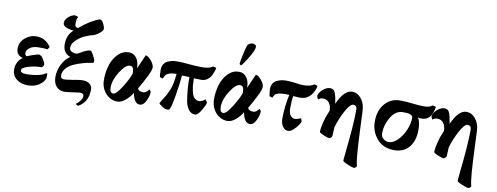

<svg xmlns="http://www.w3.org/2000/svg" viewBox="-72 -1093 4410 1704"><g transform="rotate(10 2133.5 -240.5)"><path d="M304.7 -338.9Q293.9 -342.8 228.5 -342.8Q173.8 -342.8 145 -320.8Q116.2 -298.8 116.2 -271.5Q116.2 -266.6 118.2 -262.2Q120.1 -257.8 121.6 -255.9Q123 -253.9 126.5 -250.5Q129.9 -247.1 130.9 -246.1Q217.8 -280.3 241.2 -280.3Q246.1 -280.3 262.7 -269.5Q271.5 -261.7 285.6 -236.3Q299.8 -210.9 299.8 -199.2Q299.8 -195.3 293 -184.6Q286.1 -173.8 280.3 -173.8Q220.7 -173.8 162.6 -156.2Q104.5 -138.7 104.5 -116.2Q104.5 -89.8 153.3 -89.8Q276.4 -89.8 335 -129.9Q340.8 -129.9 340.8 -122.1Q340.8 -87.9 339.8 -85Q327.1 -47.9 286.1 -21Q245.1 5.9 187.5 5.9Q124 5.9 84 -26.9Q43.9 -59.6 43.9 -112.3Q43.9 -149.4 60.1 -179.7Q76.2 -210 102.5 -224.6Q42 -240.2 42 -301.8Q42 -357.4 86.9 -396.5Q131.8 -435.5 186.5 -435.5Q207 -435.5 225.6 -431.2Q244.1 -426.8 255.9 -421.4Q267.6 -416 279.3 -406.7Q291 -397.5 296.4 -392.1Q301.8 -386.7 309.6 -377Q317.4 -367.2 318.4 -366.2Q320.3 -359.4 304.7 -338.9Z M463.9 -131.8Q463.9 -101.6 495.1 -101.6Q513.7 -101.6 572.3 -111.3Q634.8 -123 660.2 -123Q699.2 -123 723.1 -105Q747.1 -86.9 747.1 -54.7Q747.1 58.6 661.1 106.4Q655.3 106.4 646.5 102.5Q637.7 98.6 637.7 91.8Q652.3 84 671.4 60.1Q690.4 36.1 690.4 15.6Q690.4 -10.7 652.3 -10.7Q645.5 -10.7 587.9 -2Q533.2 5.9 519.5 5.9Q468.8 5.9 442.4 -26.4Q416 -58.6 416 -110.4Q416 -168 443.4 -223.6Q470.7 -279.3 515.6 -307.6Q447.3 -331.1 447.3 -410.2Q447.3 -496.1 503.9 -543Q500 -543 493.2 -543.5Q486.3 -543.9 469.7 -547.4Q453.1 -550.8 440.4 -555.7Q427.7 -560.5 417 -570.8Q406.2 -581.1 406.2 -594.7Q406.2 -620.1 425.3 -640.6Q444.3 -661.1 460 -668.5Q475.6 -675.8 486.3 -678.7Q495.1 -678.7 509.3 -674.3Q523.4 -669.9 523.4 -666Q509.8 -659.2 509.8 -604.5Q509.8 -585.9 520.5 -578.1Q531.2 -570.3 541 -574.2Q638.7 -657.2 716.8 -681.6Q734.4 -681.6 750 -652.3Q765.6 -623 765.6 -603.5Q765.6 -586.9 731 -560.1Q696.3 -533.2 664.1 -529.3Q630.9 -518.6 598.1 -502.9Q565.4 -487.3 532.7 -455.6Q500 -423.8 500 -389.6Q500 -345.7 569.3 -345.7Q577.1 -349.6 594.2 -359.4Q611.3 -369.1 619.6 -373.5Q627.9 -377.9 640.6 -383.8Q653.3 -389.6 663.6 -392.1Q673.8 -394.5 682.6 -394.5Q692.4 -394.5 711.4 -357.9Q730.5 -321.3 730.5 -310.5Q730.5 -302.7 730 -300.3Q729.5 -297.9 729.5 -296.4Q729.5 -294.9 726.1 -293.5Q722.7 -292 719.7 -290Q681.6 -285.2 643.1 -274.9Q604.5 -264.6 561 -246.6Q517.6 -228.5 490.7 -198.7Q463.9 -168.9 463.9 -131.8Z M1156.2 -136.7Q1166 -111.3 1204.1 -111.3Q1222.7 -111.3 1236.3 -122.6Q1250 -133.8 1254.9 -145.5Q1260.7 -143.6 1266.6 -135.3Q1272.5 -127 1272.5 -123Q1272.5 -90.8 1250.5 -44.4Q1228.5 2 1194.3 2Q1144.5 2 1127 -91.8Q1107.4 -56.6 1069.3 -23.4Q1031.2 9.8 995.1 9.8Q932.6 9.8 888.7 -39.1Q844.7 -87.9 844.7 -162.1Q844.7 -232.4 864.3 -293.9Q883.8 -355.5 925.3 -397Q966.8 -438.5 1022.5 -438.5Q1063.5 -438.5 1089.8 -404.8Q1116.2 -371.1 1116.2 -310.5Q1168.9 -428.7 1172.9 -438.5Q1195.3 -436.5 1223.6 -402.3Q1252 -368.2 1252 -341.8Q1252 -318.4 1225.6 -264.6Q1188.5 -189.5 1156.2 -136.7ZM1051.8 -323.2Q1012.7 -323.2 963.9 -247.1Q915 -170.9 915 -104.5Q915 -53.7 946.3 -53.7Q973.6 -53.7 1022.5 -131.8Q1071.3 -210 1086.9 -258.8Q1085.9 -283.2 1084 -294.4Q1082 -305.7 1074.2 -314.5Q1066.4 -323.2 1051.8 -323.2Z M1470.7 -323.2Q1428.7 -323.2 1405.3 -314Q1381.8 -304.7 1375.5 -295.9Q1369.1 -287.1 1357.4 -262.7Q1354.5 -259.8 1331.1 -269.5Q1325.2 -284.2 1325.2 -335Q1325.2 -365.2 1338.9 -386.2Q1352.5 -407.2 1375 -417Q1397.5 -426.8 1417 -430.2Q1436.5 -433.6 1458 -433.6Q1502 -433.6 1565.4 -427.2Q1628.9 -420.9 1682.6 -420.9Q1750 -420.9 1777.3 -444.3Q1782.2 -444.3 1794.9 -440.9Q1807.6 -437.5 1808.6 -434.6Q1808.6 -429.7 1802.7 -412.1Q1796.9 -394.5 1785.6 -370.1Q1774.4 -345.7 1750.5 -327.6Q1726.6 -309.6 1696.3 -309.6Q1654.3 -309.6 1627.9 -311.5Q1628.9 -297.9 1629.9 -280.3Q1630.9 -262.7 1630.9 -256.8Q1630.9 -251 1632.3 -239.7Q1633.8 -228.5 1635.7 -217.8Q1637.7 -207 1641.6 -188.5Q1649.4 -153.3 1668 -136.7Q1686.5 -120.1 1707 -120.1Q1719.7 -120.1 1737.8 -128.4Q1755.9 -136.7 1762.7 -145.5Q1765.6 -143.6 1772.9 -131.8Q1780.3 -120.1 1780.3 -116.2Q1780.3 -102.5 1749.5 -49.3Q1718.8 3.9 1693.4 3.9Q1658.2 3.9 1635.7 -26.4Q1613.3 -56.6 1605.5 -98.6Q1585.9 -211.9 1587.9 -315.4Q1570.3 -317.4 1554.7 -316.9Q1539.1 -316.4 1520.5 -317.4Q1514.6 -246.1 1496.1 -133.8Q1477.5 -21.5 1461.9 0Q1450.2 2.9 1440.4 2.9Q1422.9 2.9 1394.5 -16.1Q1366.2 -35.2 1366.2 -42Q1375 -57.6 1394 -87.9Q1413.1 -118.2 1420.9 -132.8Q1428.7 -147.5 1440.4 -175.8Q1452.1 -204.1 1459 -239.3Q1465.8 -274.4 1470.7 -323.2Z M2088.9 -706.1Q2103.5 -706.1 2113.3 -699.2Q2123 -692.4 2123 -683.6Q2123 -652.3 2081.5 -584Q2040 -515.6 2024.4 -500Q2022.5 -498 2019.5 -498Q2016.6 -498 2011.2 -502Q2005.9 -505.9 2005.9 -509.8Q2005.9 -520.5 2018.6 -583Q2031.2 -645.5 2043.9 -681.6Q2046.9 -689.5 2061.5 -697.8Q2076.2 -706.1 2088.9 -706.1ZM2148.4 -136.7Q2158.2 -111.3 2196.3 -111.3Q2214.8 -111.3 2228.5 -122.6Q2242.2 -133.8 2247.1 -145.5Q2252.9 -143.6 2258.8 -135.3Q2264.6 -127 2264.6 -123Q2264.6 -90.8 2242.7 -44.4Q2220.7 2 2186.5 2Q2136.7 2 2119.1 -91.8Q2099.6 -56.6 2061.5 -23.4Q2023.4 9.8 1987.3 9.8Q1924.8 9.8 1880.9 -39.1Q1836.9 -87.9 1836.9 -162.1Q1836.9 -232.4 1856.4 -293.9Q1876 -355.5 1917.5 -397Q1959 -438.5 2014.6 -438.5Q2055.7 -438.5 2082 -404.8Q2108.4 -371.1 2108.4 -310.5Q2161.1 -428.7 2165 -438.5Q2187.5 -436.5 2215.8 -402.3Q2244.1 -368.2 2244.1 -341.8Q2244.1 -318.4 2217.8 -264.6Q2180.7 -189.5 2148.4 -136.7ZM2043.9 -323.2Q2004.9 -323.2 1956.1 -247.1Q1907.2 -170.9 1907.2 -104.5Q1907.2 -53.7 1938.5 -53.7Q1965.8 -53.7 2014.6 -131.8Q2063.5 -210 2079.1 -258.8Q2078.1 -283.2 2076.2 -294.4Q2074.2 -305.7 2066.4 -314.5Q2058.6 -323.2 2043.9 -323.2Z M2453.1 -314.5Q2412.1 -314.5 2390.6 -308.1Q2369.1 -301.8 2361.8 -293.5Q2354.5 -285.2 2343.8 -262.7Q2342.8 -261.7 2317.4 -271.5Q2316.4 -275.4 2313 -301.3Q2309.6 -327.1 2309.6 -335Q2309.6 -365.2 2323.2 -386.2Q2336.9 -407.2 2359.4 -417Q2381.8 -426.8 2401.4 -430.2Q2420.9 -433.6 2442.4 -433.6Q2476.6 -433.6 2526.4 -426.8Q2576.2 -419.9 2589.8 -419.9Q2661.1 -419.9 2690.4 -444.3Q2695.3 -444.3 2707.5 -440.4Q2719.7 -436.5 2720.7 -433.6Q2720.7 -430.7 2717.8 -418.9Q2714.8 -407.2 2706.5 -389.2Q2698.2 -371.1 2686 -354.5Q2673.8 -337.9 2653.3 -324.2Q2632.8 -310.5 2608.4 -307.6Q2579.1 -303.7 2525.4 -309.6Q2516.6 -278.3 2516.6 -198.2Q2516.6 -151.4 2534.7 -131.8Q2552.7 -112.3 2575.2 -112.3Q2584 -112.3 2602.5 -118.2Q2621.1 -124 2626 -127Q2628.9 -125 2632.8 -113.3Q2636.7 -101.6 2636.7 -97.7Q2636.7 -91.8 2621.6 -68.4Q2606.4 -44.9 2580.6 -21Q2554.7 2.9 2531.2 2.9Q2502 2.9 2482.9 -25.9Q2463.9 -54.7 2463.9 -94.7Q2463.9 -204.1 2488.3 -313.5Q2475.6 -314.5 2453.1 -314.5Z M2747.1 -318.4Q2743.2 -321.3 2738.3 -333.5Q2733.4 -345.7 2733.4 -351.6Q2744.1 -384.8 2774.9 -410.2Q2805.7 -435.5 2836.9 -435.5Q2853.5 -435.5 2865.2 -426.8Q2877 -418 2883.8 -397.9Q2890.6 -377.9 2893.6 -363.8Q2896.5 -349.6 2901.4 -319.3Q2902.3 -310.5 2903.3 -306.6Q2961.9 -438.5 3033.2 -438.5Q3080.1 -438.5 3114.7 -397.5Q3149.4 -356.4 3153.3 -291Q3154.3 -275.4 3159.7 -140.6Q3165 -5.9 3171.9 82.5Q3178.7 170.9 3189.5 206.1Q3177.7 224.6 3163.1 224.6Q3152.3 224.6 3106.4 205.6Q3060.5 186.5 3061.5 175.8Q3062.5 153.3 3071.8 69.8Q3081.1 -13.7 3088.9 -111.3Q3096.7 -209 3096.7 -288.1Q3096.7 -326.2 3062.5 -326.2Q3035.2 -326.2 2995.6 -253.4Q2956.1 -180.7 2932.6 -101.6Q2932.6 -88.9 2931.2 -74.7Q2929.7 -60.5 2929.7 -48.8Q2929.7 -26.4 2926.8 -15.6Q2915 2.9 2901.4 2.9Q2890.6 2.9 2851.6 -13.2Q2812.5 -29.3 2812.5 -38.1Q2812.5 -83 2840.8 -175.8L2865.2 -237.3Q2865.2 -280.3 2845.2 -307.1Q2825.2 -334 2789.1 -334Q2764.6 -334 2747.1 -318.4Z M3684.6 -310.5Q3666 -309.6 3647.5 -314.5Q3670.9 -280.3 3670.9 -207Q3670.9 -107.4 3622.1 -49.3Q3573.2 8.8 3486.3 7.8Q3389.6 7.8 3333 -58.1Q3276.4 -124 3276.4 -214.8Q3276.4 -313.5 3330.1 -375Q3383.8 -436.5 3470.7 -435.5Q3516.6 -435.5 3578.1 -428.2Q3639.6 -420.9 3682.6 -420.9Q3732.4 -420.9 3757.8 -442.4Q3762.7 -442.4 3774.9 -439Q3787.1 -435.5 3788.1 -432.6Q3788.1 -426.8 3783.7 -410.2Q3779.3 -393.6 3769.5 -369.6Q3759.8 -345.7 3737.3 -328.1Q3714.8 -310.5 3684.6 -310.5ZM3508.8 -337.9Q3442.4 -337.9 3400.4 -266.6Q3358.4 -195.3 3358.4 -123Q3358.4 -90.8 3380.4 -72.8Q3402.3 -54.7 3426.8 -54.7Q3471.7 -54.7 3512.7 -98.1Q3553.7 -141.6 3575.7 -198.2Q3597.7 -254.9 3597.7 -301.8Q3597.7 -322.3 3572.3 -331.1Q3553.7 -337.9 3508.8 -337.9Z M3777.3 -318.4Q3773.4 -321.3 3768.6 -333.5Q3763.7 -345.7 3763.7 -351.6Q3774.4 -384.8 3805.2 -410.2Q3835.9 -435.5 3867.2 -435.5Q3883.8 -435.5 3895.5 -426.8Q3907.2 -418 3914.1 -397.9Q3920.9 -377.9 3923.8 -363.8Q3926.8 -349.6 3931.6 -319.3Q3932.6 -310.5 3933.6 -306.6Q3992.2 -438.5 4063.5 -438.5Q4110.4 -438.5 4145 -397.5Q4179.7 -356.4 4183.6 -291Q4184.6 -275.4 4189.9 -140.6Q4195.3 -5.9 4202.1 82.5Q4209 170.9 4219.7 206.1Q4208 224.6 4193.4 224.6Q4182.6 224.6 4136.7 205.6Q4090.8 186.5 4091.8 175.8Q4092.8 153.3 4102.1 69.8Q4111.3 -13.7 4119.1 -111.3Q4127 -209 4127 -288.1Q4127 -326.2 4092.8 -326.2Q4065.4 -326.2 4025.9 -253.4Q3986.3 -180.7 3962.9 -101.6Q3962.9 -88.9 3961.4 -74.7Q3960 -60.5 3960 -48.8Q3960 -26.4 3957 -15.6Q3945.3 2.9 3931.6 2.9Q3920.9 2.9 3881.8 -13.2Q3842.8 -29.3 3842.8 -38.1Q3842.8 -83 3871.1 -175.8L3895.5 -237.3Q3895.5 -280.3 3875.5 -307.1Q3855.5 -334 3819.3 -334Q3794.9 -334 3777.3 -318.4Z"/></g></svg>

Font: Crimson
Style: Bold
Weight: 700
Version: Version 0.8 ; ttfautohint (v1.00) -l 8 -r 50 -G 200 -x 14 -D